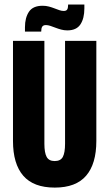

<svg xmlns="http://www.w3.org/2000/svg" viewBox="-20 -820 484 850"><path d="M222.5 10.5Q128.5 10.5 83 -42Q37.5 -94.5 37.5 -196V-639H176.5V-183.5Q176.5 -144 186.5 -125.5Q196.5 -107 222 -107Q248.5 -107 258.2 -125.5Q268 -144 268 -183.5V-639H406.5V-196Q406.5 -94.5 361.2 -42Q316 10.5 222.5 10.5ZM278 -685.5Q264 -685.5 251 -689Q238 -692.5 225.8 -697.2Q213.5 -702 202.8 -705.5Q192 -709 183.5 -709Q171.5 -709 167 -702Q162.5 -695 162.5 -681.5V-680H90.5V-699.5Q90.5 -741.5 108.2 -768Q126 -794.5 168.5 -794.5Q183.5 -794.5 196.5 -791Q209.5 -787.5 221 -783Q232.5 -778.5 242.8 -775Q253 -771.5 262 -771.5Q273.5 -771.5 277.5 -778Q281.5 -784.5 281.5 -798V-800H353.5V-782.5Q353.5 -738.5 336 -712Q318.5 -685.5 278 -685.5Z"/></svg>

Font: Anek Latin Condensed
Style: Bold
Weight: 700
Width: 3
Designer: Yesha Goshar
Foundry: Ek Type
Version: Version 1.003